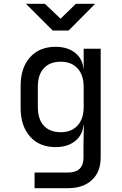

<svg xmlns="http://www.w3.org/2000/svg" viewBox="-20 -805 640 1005"><path d="M161 180V98H336Q417 98 417 20V-50L419 -150H417Q412 -97 372.5 -66Q333 -35 271 -35Q186 -35 137 -90.5Q88 -146 88 -240V-356Q88 -450 137 -505Q186 -560 271 -560Q333 -560 372.5 -529Q412 -498 417 -445H418V-550H507V20Q507 94 461.5 137Q416 180 335 180ZM298 -113Q354 -113 386 -148Q418 -183 418 -245V-350Q418 -412 386 -447Q354 -482 298 -482Q241 -482 209.5 -448Q178 -414 178 -350V-245Q178 -181 209.5 -147Q241 -113 298 -113ZM256 -645 116 -785H215L297 -707L377 -785H478L339 -645Z"/></svg>

Font: Liga JetBrainsMono Nerd Font
Style: Regular
Weight: 400
Designer: Philipp Nurullin, Konstantin Bulenkov
Foundry: JetBrains
Version: Version 2.225; ttfautohint (v1.8.3)